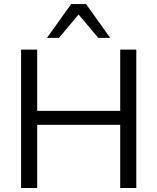

<svg xmlns="http://www.w3.org/2000/svg" viewBox="-20 -939 786 959"><path d="M85.3 0H165.7V-315.7H580.4V0H660.8V-691.2H580.4V-385.3H165.7V-691.2H85.3ZM214.7 -750H274.5L372.5 -866.7L470.6 -750H530.4L409.8 -918.6H335.3Z"/></svg>

Font: LL Pando Sans
Style: Regular
Weight: 400
Designer: Joshua Smith
Foundry: Joshua Smith
Version: Version 1.000;Glyphs 3.2.1 (3258)